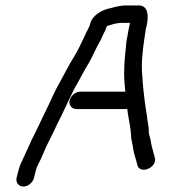

<svg xmlns="http://www.w3.org/2000/svg" viewBox="-20 -616 633 706"><path d="M105 38 112 10C114 1 118 -7 121 -13L131 -33C140 -52 144 -65 155 -87C169 -114 177 -131 190 -159C211 -199 233 -250 254 -291C272 -321 289 -357 307 -385C320 -408 330 -432 343 -456C354 -473 358 -489 368 -506C368 -508 372 -521 376 -521C392 -526 408 -532 429 -532H457C458 -530 457 -527 456 -522C452 -507 450 -487 446 -471C443 -454 443 -433 440 -415C435 -360 435 -327 441 -279H275C258 -279 240 -264 236 -247C232 -230 244 -215 261 -215H448C449 -208 450 -201 451 -193C456 -167 460 -145 462 -118C462 -103 466 -93 468 -81L470 -67C473 -47 481 -29 485 -9C495 28 561 -1 549 -37C548 -44 544 -53 543 -60L538 -78C536 -89 535 -94 533 -104C532 -112 527 -121 527 -131C528 -153 521 -172 520 -192L516 -217C511 -250 505 -301 503 -340C499 -379 504 -428 511 -475L515 -501C516 -508 517 -515 519 -520C527 -556 526 -596 490 -596H444C418 -596 396 -588 374 -583C349 -576 318 -556 312 -530C309 -515 297 -499 292 -485C280 -460 267 -431 252 -407C233 -377 216 -342 198 -310C181 -281 166 -244 150 -212C131 -174 117 -141 97 -103C87 -81 80 -66 72 -48C64 -29 54 -14 48 10L41 38C37 55 49 70 66 70C83 70 101 55 105 38Z"/></svg>

Font: Electronic
Style: SeBdIt
Weight: 600
Version: Version 1.011